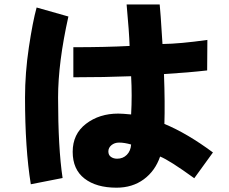

<svg xmlns="http://www.w3.org/2000/svg" viewBox="-20 -828 1040 873"><path d="M93.8 -384.8Q93.8 -496.1 111.3 -613.3Q128.9 -730.5 146.5 -793.9L291 -752.9Q244.1 -543 244.1 -384.8Q244.1 -155.3 264.6 -18.6L120.1 9.8Q93.8 -152.3 93.8 -384.8ZM310.5 -137.7Q310.5 -218.8 371.1 -265.1Q431.6 -311.5 517.6 -311.5Q536.1 -311.5 576.2 -307.6Q581.1 -393.6 576.2 -481.4Q454.1 -476.6 313.5 -476.6V-613.3Q460.9 -613.3 569.3 -619.1Q567.4 -680.7 555.7 -807.6H706.1Q709 -786.1 718.8 -627.9Q798.8 -628.9 922.9 -646.5L921.9 -507.8Q836.9 -498 725.6 -491.2Q730.5 -359.4 727.5 -264.6Q831.1 -221.7 948.2 -134.8L863.3 -17.6Q750 -99.6 708 -116.2Q685.5 -50.8 633.8 -12.7Q582 25.4 509.8 25.4Q418 25.4 364.3 -16.1Q310.5 -57.6 310.5 -137.7ZM472.7 -139.6Q472.7 -123 484.4 -114.7Q496.1 -106.4 512.7 -106.4Q539.1 -106.4 556.6 -124Q574.2 -141.6 576.2 -170.9Q545.9 -179.7 521.5 -179.7Q501 -179.7 486.8 -168Q472.7 -156.2 472.7 -139.6Z"/></svg>

Font: Gothic A1 Black
Style: Regular
Weight: 900
Version: Version 2.50